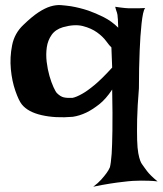

<svg xmlns="http://www.w3.org/2000/svg" viewBox="-20 -576 630 743"><path d="M437.5 -468.8Q436.5 -482.4 436.5 -492.2Q436.5 -502 435.5 -507.8Q434.6 -514.6 434.6 -518.6Q433.6 -522.5 432.6 -527.3Q430.7 -532.2 429.2 -537.1Q427.7 -542 425.8 -549.8Q436.5 -547.9 446.3 -546.9Q456.1 -545.9 463.9 -544.9Q472.7 -543.9 479.5 -543.9H496.1Q503.9 -543.9 515.1 -543.9Q526.4 -543.9 542 -544.9Q537.1 -540 533.7 -523.9Q530.3 -507.8 527.8 -484.9Q525.4 -461.9 523.4 -434.6Q521.5 -407.2 520.5 -379.9Q517.6 -314.5 517.6 -234.4Q511.7 -163.1 510.7 -114.7Q509.8 -66.4 510.7 -34.2Q511.7 -2 515.1 16.6Q518.6 35.2 522.5 45.4Q526.4 55.7 530.8 61Q535.2 66.4 538.1 71.3Q542 77.1 548.8 85.9Q554.7 93.8 564.5 103.5Q574.2 113.3 589.8 126Q573.2 124 556.2 123.5Q539.1 123 525.4 123Q508.8 123 494.1 124Q477.5 125 455.1 127.9Q435.5 129.9 407.2 134.3Q378.9 138.7 340.8 146.5Q359.4 132.8 371.6 119.1Q383.8 105.5 391.6 94.7Q400.4 83 405.3 71.3Q409.2 56.6 412.1 19.5Q414.1 -11.7 415 -70.8Q416 -129.9 414.1 -229.5Q389.6 -192.4 363.3 -171.9Q336.9 -151.4 314.5 -140.6Q288.1 -127.9 261.7 -124Q194.3 -118.2 141.1 -130.4Q87.9 -142.6 64.5 -171.9Q52.7 -186.5 39.6 -224.1Q26.4 -261.7 22 -308.1Q17.6 -354.5 26.9 -400.9Q36.1 -447.3 70.3 -479.5Q103.5 -511.7 128.9 -528.3Q154.3 -544.9 175.8 -551.3Q197.3 -557.6 215.8 -556.2Q234.4 -554.7 254.9 -551.8Q289.1 -545.9 321.3 -535.2Q349.6 -525.4 380.9 -509.8Q412.1 -494.1 437.5 -468.8ZM223.6 -470.7Q194.3 -461.9 179.7 -440.9Q165 -419.9 161.1 -393.1Q157.2 -366.2 160.6 -336.9Q164.1 -307.6 171.4 -282.2Q178.7 -256.8 187 -238.8Q195.3 -220.7 200.2 -215.8Q213.9 -202.1 227.1 -199.2Q240.2 -196.3 260.7 -197.3Q275.4 -200.2 297.9 -212.9Q317.4 -223.6 345.7 -247.1Q374 -270.5 414.1 -314.5L411.1 -392.6Q404.3 -398.4 391.1 -416.5Q377.9 -434.6 355.5 -450.7Q333 -466.8 300.8 -475.1Q268.6 -483.4 223.6 -470.7Z"/></svg>

Font: Irish Grover
Style: Regular
Weight: 400
Designer: Squid
Foundry: Font Diner, Inc DBA Sideshow
Version: Version 1.000